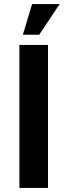

<svg xmlns="http://www.w3.org/2000/svg" viewBox="-20 -920 327 940"><path d="M75 0H215V-700H75ZM137 -900 92 -750H172L272 -900Z"/></svg>

Font: Scada
Style: Bold
Weight: 700
Designer: Jovanny Lemonad
Foundry: Jovanny Lemonad
Version: Version 3.005